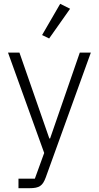

<svg xmlns="http://www.w3.org/2000/svg" viewBox="-20 -788 521 1008"><path d="M348 -742 296 -768 201 -604 238 -586ZM243 -61H239L82 -512H22L212 15L163 150H77V200H135C187 200 204 187 220 144L457 -512H399Z"/></svg>

Font: IBM Plex Arabic Light
Style: Regular
Weight: 300
Designer: Mike Abbink, Paul van der Laan, Pieter van Rosmalen, Wael Morcos, Khajak Apelian
Foundry: Bold Monday
Version: Version 1.0